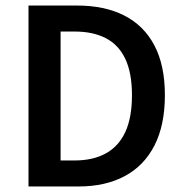

<svg xmlns="http://www.w3.org/2000/svg" viewBox="-20 -674 665 694"><path d="M83 0V-654H258Q358 -654 429 -618Q500 -582 538 -510Q576 -438 576 -330Q576 -222 538.5 -148.5Q501 -75 431 -37.5Q361 0 264 0ZM199 -94H250Q316 -94 362.5 -119.5Q409 -145 433 -197Q457 -249 457 -330Q457 -410 433 -461Q409 -512 362.5 -536Q316 -560 250 -560H199Z"/></svg>

Font: Source Sans 3 SemiBold
Style: Regular
Weight: 600
Designer: Paul D. Hunt
Foundry: Adobe
Version: Version 3.046;hotconv 1.0.118;makeotfexe 2.5.65603